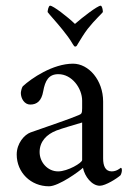

<svg xmlns="http://www.w3.org/2000/svg" viewBox="-20 -651 455 679"><path d="M245.1 -566.4C218.8 -591.8 168 -630.9 157.2 -630.9C151.4 -630.9 148.4 -613.3 148.4 -608.4C155.3 -598.6 177.7 -575.2 201.2 -545.9C213.9 -530.3 226.6 -513.7 237.3 -495.1C241.2 -488.3 243.2 -486.3 246.1 -486.3C250 -486.3 252 -489.3 254.9 -495.1C265.6 -512.7 277.3 -532.2 290 -548.8C315.4 -581.1 342.8 -605.5 343.8 -608.4C343.8 -617.2 340.8 -630.9 335.9 -630.9C325.2 -630.9 271.5 -589.8 245.1 -566.4ZM185.5 -44.9C148.4 -44.9 120.1 -77.1 120.1 -113.3C120.1 -150.4 144.5 -175.8 179.7 -189.5C197.3 -196.3 244.1 -210 270.5 -217.8V-85C270.5 -75.2 219.7 -44.9 185.5 -44.9ZM238.3 -425.8C167 -425.8 90.8 -374 60.5 -345.7C56.6 -340.8 53.7 -326.2 53.7 -322.3C53.7 -302.7 66.4 -281.2 86.9 -281.2C111.3 -281.2 127 -294.9 132.8 -328.1C139.6 -366.2 152.3 -388.7 186.5 -388.7C234.4 -388.7 270.5 -338.9 270.5 -294.9V-268.6C270.5 -251 268.6 -248 258.8 -244.1C230.5 -231.4 142.6 -202.1 87.9 -182.6C66.4 -174.8 39.1 -144.5 39.1 -104.5C39.1 -41 88.9 7.8 153.3 7.8C187.5 7.8 261.7 -45.9 273.4 -57.6C279.3 -27.3 304.7 5.9 333 5.9C353.5 5.9 394.5 -20.5 406.2 -31.2C409.2 -36.1 411.1 -43.9 411.1 -49.8C411.1 -52.7 410.2 -57.6 407.2 -57.6C404.3 -55.7 392.6 -44.9 375 -44.9C352.5 -44.9 344.7 -64.5 344.7 -90.8V-292C344.7 -367.2 293.9 -425.8 238.3 -425.8Z"/></svg>

Font: Crimson
Style: Roman
Weight: 400
Version: Version 0.2